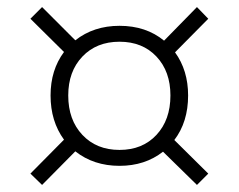

<svg xmlns="http://www.w3.org/2000/svg" viewBox="-20 -601 675 543"><path d="M473 -205 569 -110 537 -78 441 -172Q390 -132 318 -132Q245 -132 193 -173L99 -78L66 -110L161 -206Q123 -258 123 -331Q123 -403 161 -454L66 -548L99 -581L193 -487Q245 -528 318 -528Q393 -528 444 -486L537 -581L569 -548L475 -453Q512 -402 512 -331Q512 -256 473 -205ZM462 -331Q462 -399 422.5 -441Q383 -483 318 -483Q253 -483 213 -441Q173 -399 173 -331Q173 -262 213 -219.5Q253 -177 318 -177Q383 -177 422.5 -219.5Q462 -262 462 -331Z"/></svg>

Font: Work Sans Light
Style: Regular
Weight: 300
Designer: Wei Huang
Foundry: Wei Huang
Version: Version 1.500